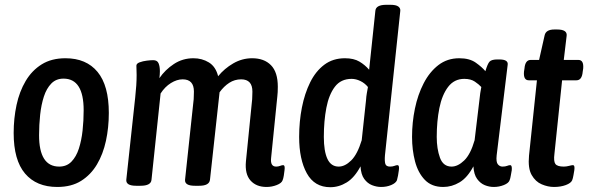

<svg xmlns="http://www.w3.org/2000/svg" viewBox="-20 -773 2457 801"><path d="M219 7Q132 7 84.5 -49Q37 -105 37 -218Q37 -279 49 -335Q61 -391 87 -435Q113 -479 154 -504.5Q195 -530 253 -530Q340 -530 387 -473Q434 -416 434 -302Q434 -241 422 -185.5Q410 -130 384.5 -87Q359 -44 318.5 -18.5Q278 7 219 7ZM227 -78Q258 -78 278 -98.5Q298 -119 309 -153Q320 -187 324.5 -228.5Q329 -270 329 -313Q329 -445 245 -445Q214 -445 194 -424.5Q174 -404 163 -370Q152 -336 147.5 -294Q143 -252 143 -209Q143 -78 227 -78Z M1092 7Q1049 7 1025 -20Q1001 -47 1006 -100L1032 -359Q1032 -366 1032.5 -373.5Q1033 -381 1033 -391Q1033 -442 986 -442Q959 -442 936.5 -427.5Q914 -413 896 -388L856 -23Q853 2 811 2H793Q750 2 752 -23L788 -359Q788 -366 788.5 -373.5Q789 -381 789 -391Q789 -442 742 -442Q718 -442 693 -426.5Q668 -411 650 -383L612 -23Q610 2 566 2H548Q504 2 507 -24L544 -366Q547 -393 548.5 -416.5Q550 -440 550 -460Q550 -472 549.5 -481Q549 -490 549 -499Q549 -508 562.5 -513Q576 -518 592.5 -520Q609 -522 619 -522Q636 -522 641.5 -509Q647 -496 647 -476Q647 -462 645 -447Q669 -482 705.5 -506Q742 -530 787 -530Q823 -530 851.5 -512.5Q880 -495 890 -455Q916 -487 953 -508.5Q990 -530 1032 -530Q1082 -530 1110.5 -501Q1139 -472 1139 -411Q1139 -398 1138.5 -389Q1138 -380 1137 -371L1111 -114Q1107 -78 1132 -78Q1141 -78 1148.5 -81Q1156 -84 1161 -84Q1170 -84 1167 -63Q1166 -53 1164 -40.5Q1162 -28 1159 -21Q1155 -9 1134.5 -1Q1114 7 1092 7Z M1358 8Q1292 8 1260 -50Q1228 -108 1228 -202Q1228 -266 1239.5 -324.5Q1251 -383 1274 -429.5Q1297 -476 1333 -503Q1369 -530 1419 -530Q1456 -530 1479.5 -516Q1503 -502 1520 -482L1546 -728Q1548 -753 1592 -753H1608Q1632 -753 1641.5 -746Q1651 -739 1650 -728L1586 -125Q1584 -101 1587.5 -89.5Q1591 -78 1607 -78Q1618 -78 1625.5 -81Q1633 -84 1638 -84Q1647 -84 1644 -63Q1643 -53 1640.5 -40.5Q1638 -28 1636 -21Q1631 -9 1612 -1Q1593 7 1570 7Q1551 7 1532 -0.5Q1513 -8 1499.5 -26.5Q1486 -45 1484 -79Q1459 -32 1426.5 -12Q1394 8 1358 8ZM1393 -78Q1419 -78 1445 -103.5Q1471 -129 1489 -188L1507 -355Q1508 -371 1510.5 -385Q1513 -399 1515 -410Q1502 -426 1483.5 -435Q1465 -444 1447 -444Q1402 -444 1377 -411Q1352 -378 1341.5 -323Q1331 -268 1331 -202Q1331 -142 1346 -110Q1361 -78 1393 -78Z M1829 7Q1781 7 1752.5 -22.5Q1724 -52 1711.5 -99.5Q1699 -147 1699 -202Q1699 -262 1711 -320Q1723 -378 1747.5 -425.5Q1772 -473 1809 -501.5Q1846 -530 1896 -530Q1939 -530 1965 -511.5Q1991 -493 2005 -476Q2014 -507 2022.5 -516Q2031 -525 2055 -525H2063Q2101 -525 2098 -503L2052 -125Q2049 -97 2057 -87.5Q2065 -78 2076 -78Q2088 -78 2095.5 -81Q2103 -84 2108 -84Q2117 -84 2115 -63Q2113 -53 2111 -40.5Q2109 -28 2106 -21Q2102 -9 2082 -1Q2062 7 2040 7Q2021 7 2002.5 -0.5Q1984 -8 1970.5 -26.5Q1957 -45 1955 -79Q1930 -32 1897.5 -12.5Q1865 7 1829 7ZM1864 -78Q1890 -78 1916.5 -103.5Q1943 -129 1960 -188L1980 -355Q1983 -386 1988 -410Q1978 -421 1961 -432.5Q1944 -444 1917 -444Q1875 -444 1849.5 -410.5Q1824 -377 1813 -322Q1802 -267 1802 -202Q1802 -152 1815.5 -115Q1829 -78 1864 -78Z M2291 7Q2266 7 2240 -4Q2214 -15 2198 -43Q2182 -71 2187 -124L2220 -438H2186Q2163 -438 2166 -474L2168 -487Q2171 -523 2194 -523H2229L2252 -625Q2257 -650 2293 -650H2304Q2347 -650 2344 -624L2332 -523H2393Q2416 -523 2413 -487L2411 -474Q2408 -438 2385 -438H2325L2293 -131Q2289 -100 2297 -89Q2305 -78 2332 -78Q2343 -78 2354 -81Q2365 -84 2370 -84Q2379 -84 2376 -63Q2375 -57 2372.5 -42.5Q2370 -28 2367 -21Q2362 -9 2340.5 -1Q2319 7 2291 7Z"/></svg>

Font: Asap Condensed Condensed Medium
Style: Italic
Weight: 500
Width: 3
Italic angle: -6°
Designer: Pablo Cosgaya
Foundry: Omnibus-Type
Version: Version 3.001; ttfautohint (v1.8.4.7-5d5b)